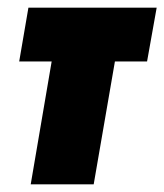

<svg xmlns="http://www.w3.org/2000/svg" viewBox="-20 -480 428 500"><path d="M54 -460 30 -320H363L388 -460ZM135 -440 60 0H224L300 -440Z"/></svg>

Font: Jost ExtraBold
Style: Italic
Weight: 800
Italic angle: -5°
Version: Version 3.710